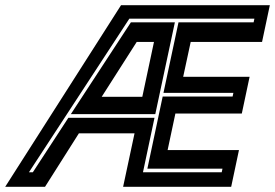

<svg xmlns="http://www.w3.org/2000/svg" viewBox="-87 -720 1060 740"><path d="M-67 0 379.5 -700H953L923 -558.5H648L619 -424H875L845 -282.5H589L559 -141.5H834L804 0H387.5L431.5 -206H217L86.5 0ZM24.5 -56H39.5L176.5 -266H508.5L464 -56H767.5L770.5 -70H481L540 -348H809.5L812.5 -362H543L601 -634H890.5L893.5 -648H411.5ZM186 -280 417.5 -634H587L511.5 -280ZM305 -347H461.5L506.5 -558.5H440Z"/></svg>

Font: Tourney Condensed Regular
Style: Bold Italic
Weight: 700
Width: 3
Italic angle: -12°
Designer: Tyler Finck
Foundry: Etcetera Type Co
Version: Version 1.010; ttfautohint (v1.8.3)